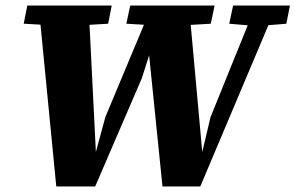

<svg xmlns="http://www.w3.org/2000/svg" viewBox="-20 -675 1071 696"><path d="M195 -582 66 -589 79 -655H385L372 -589L252 -582ZM184 1 120 -655H301L328 -115H325L362 -251L531 -655H665L714 -115H711L743 -250L907 -655H983L706 1H569L517 -510H532L494 -391L325 1ZM558 -582 438 -589 452 -655H758L744 -589L624 -582ZM893 -582 811 -589 825 -655H1031L1018 -589L932 -582Z"/></svg>

Font: Source Serif 4 ExtraBold
Style: Italic
Weight: 800
Italic angle: -12°
Designer: Frank Grießhammer
Foundry: Adobe Systems Incorporated
Version: Version 4.004;hotconv 1.0.116;makeotfexe 2.5.65601